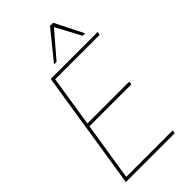

<svg xmlns="http://www.w3.org/2000/svg" viewBox="-275 -988 1066 1066"><g transform="rotate(-45 258.0 -455.5)"><path d="M37 0 147 -700H516L512 -681H163L116 -381H445L442 -362H113L59 -19H424L421 0ZM217 -744 352 -911H377L461 -744H442L363 -891L237 -744Z"/></g></svg>

Font: Georama ExtraCondensed Thin Thin
Style: Italic
Weight: 250
Italic angle: -9°
Version: Version 1.001